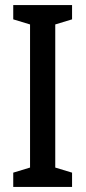

<svg xmlns="http://www.w3.org/2000/svg" viewBox="-20 -734 336 754"><path d="M263 0V-56L197 -76V-638L263 -658V-714H32V-658L98 -638V-76L32 -56V0Z"/></svg>

Font: Noto Sans Devanagari ExtraCondensed Medium
Style: Regular
Weight: 500
Width: 2
Designer: Jelle Bosma - Monotype Design Team
Foundry: Monotype Imaging Inc.
Version: Version 2.004